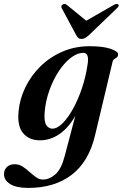

<svg xmlns="http://www.w3.org/2000/svg" viewBox="-74 -694 616 964"><path d="M403 -13.5Q371.5 118.5 285.5 184Q199.5 249.5 68 249.5Q7.5 249.5 -23.2 230Q-54 210.5 -54 180Q-54 159.5 -39.8 145Q-25.5 130.5 0 130.5Q21 130.5 39 142Q57 153.5 73.8 168.8Q90.5 184 107 195.8Q123.5 207.5 141 207.5Q175 207.5 204.8 180.5Q234.5 153.5 251 89L304 -112Q269 -51 223.5 -20.2Q178 10.5 126 10.5Q73.5 10.5 43 -24.2Q12.5 -59 19 -132.5Q24.5 -196 53 -255Q81.5 -314 129 -360.8Q176.5 -407.5 239.5 -434.8Q302.5 -462 376.5 -462Q443 -462 481.8 -448.8Q520.5 -435.5 519 -420Q518.5 -410.5 512.5 -406Q506.5 -401.5 499.8 -397.2Q493 -393 491 -383ZM150.5 -134Q146 -83.5 158.5 -65.8Q171 -48 188.5 -48Q213.5 -48 241 -75.8Q268.5 -103.5 293.8 -149.8Q319 -196 338 -253Q357 -310 365.5 -369Q375.5 -428.5 345 -428.5Q312.5 -428.5 279.8 -402.5Q247 -376.5 219.2 -333.5Q191.5 -290.5 173.2 -238.2Q155 -186 150.5 -134ZM372 -517Q361.5 -508 353.2 -503.2Q345 -498.5 335.5 -498.5Q325.5 -498.5 319.8 -503.2Q314 -508 309 -517L236.5 -652Q229.5 -663.5 240 -671Q251.5 -678 262 -669L359 -590L497 -669Q513.5 -678.5 520 -671Q526.5 -664 512.5 -652Z"/></svg>

Font: Fraunces 72pt S000 SemiBold
Style: Italic
Weight: 600
Italic angle: -16°
Version: Version 1.000; ttfautohint (v1.8.3)